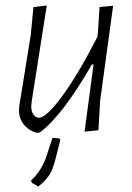

<svg xmlns="http://www.w3.org/2000/svg" viewBox="-20 -480 486 706"><path d="M152 -460 97 -110 95 -92Q94 -72 102.5 -59.5Q111 -47 123 -47Q150 -47 208 -125.5Q266 -204 338 -344L340 -360L346 -454L396 -459L348 -108L342 -1L291 4L324 -243H318Q207 -51 125 8H114Q85 0 67 -23Q49 -46 50 -78L51 -91L93 -351L103 -454ZM121 206 97 192 94 184Q134 147 152 91L173 27L198 29L202 34L185 101Q175 142 162 162.5Q149 183 121 206Z"/></svg>

Font: Alegreya Sans SC Light
Style: Italic
Weight: 300
Italic angle: -7°
Designer: Juan Pablo del Peral
Foundry: Huerta Tipografica
Version: Version 2.007